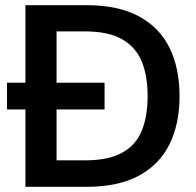

<svg xmlns="http://www.w3.org/2000/svg" viewBox="-20 -720 755 740"><path d="M7 -298V-401H383V-298ZM78 0V-700H313Q436 -700 515.5 -657Q595 -614 633.5 -535.5Q672 -457 672 -349Q672 -243 633.5 -164.5Q595 -86 515.5 -43Q436 0 313 0ZM198 -102H307Q398 -102 451 -131.5Q504 -161 526.5 -216.5Q549 -272 549 -349Q549 -427 526.5 -482.5Q504 -538 451 -568.5Q398 -599 307 -599H198Z"/></svg>

Font: DM Sans 28pt SemiBold
Style: Regular
Weight: 600
Version: Version 4.004;gftools[0.9.30]